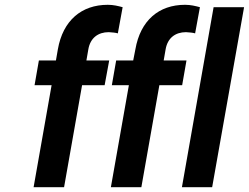

<svg xmlns="http://www.w3.org/2000/svg" viewBox="-20 -780 1037 800"><path d="M433 -646C448 -645 461 -644 471 -641L491 -750C472 -755 453 -760 429 -760C320 -760 242 -695 221 -574L213 -528H142L124 -425H195L120 0H247L322 -425H416L435 -528H340L348 -574C356 -622 389 -646 433 -646ZM755 -646C770 -645 783 -644 793 -641L813 -750C794 -755 775 -760 751 -760C642 -760 565 -695 544 -574L535 -528H464L446 -425H517L442 0H569L644 -425H739L757 -528H662L670 -574C678 -622 711 -646 755 -646ZM864 0 997 -750H870L738 0Z"/></svg>

Font: Asimov
Style: NarIt
Weight: 500
Designer: Google
Version: Version 2.000980; 2014